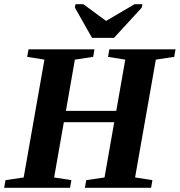

<svg xmlns="http://www.w3.org/2000/svg" viewBox="-27 -888 851 908"><path d="M-7.3 0 -1 -36.1 85 -48.8 183.1 -606 101.6 -619.1 107.9 -654.8H419.9L413.6 -619.1L327.1 -606L284.7 -363.8H522.9L565.4 -606L483.9 -619.1L490.2 -654.8H803.2L796.9 -619.1L710 -606L611.8 -48.8L693.8 -36.1L687.5 0H374.5L380.9 -36.1L467.3 -48.8L513.2 -310.1H274.9L229 -48.8L310.5 -36.1L304.2 0ZM646.5 -868.2 643.6 -852.1 512.2 -709H408.2L327.1 -852.1L330.1 -868.2H367.2L474.6 -789.1L609.4 -868.2Z"/></svg>

Font: Liberation Serif
Style: Bold Italic
Weight: 700
Italic angle: -16.333°
Designer: Steve Matteson
Foundry: Ascender Corporation
Version: Version 2.1.5